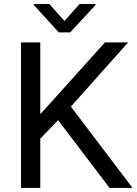

<svg xmlns="http://www.w3.org/2000/svg" viewBox="-20 -918 667 938"><path d="M176.8 -710.9V0H82.5V-710.9ZM606 -710.9 310.5 -379.4 144.5 -207 128.9 -307.6 253.9 -445.3 492.7 -710.9ZM515.1 0 252 -346.7 308.1 -421.4 627.4 0ZM221.2 -898.4 294.9 -815.4 368.7 -898.4H446.8V-893.6L322.8 -759.8H267.1L145 -893.6V-898.4Z"/></svg>

Font: RobotoDEMO
Style: Regular
Weight: 400
Designer: Christian Robertson
Foundry: Google
Version: Version 2.136